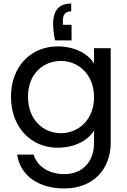

<svg xmlns="http://www.w3.org/2000/svg" viewBox="-20 -824 717 1084"><path d="M291 -596H384V-684H335V-706C335 -742 349 -760 382 -760V-804C315 -804 280 -768 280 -689C280 -662 283 -631 291 -596ZM42 -278C42 -105 156 10 305 10C403 10 477 -32 511 -87V-19C511 98 438 159 343 159C254 159 189 114 170 49H77C94 168 198 240 343 240C505 240 605 133 605 -19V-552H511V-465C478 -520 403 -562 305 -562C156 -562 42 -450 42 -278ZM138 -278C138 -408 225 -480 324 -480C422 -480 511 -404 511 -276C511 -147 422 -72 324 -72C225 -72 138 -147 138 -278Z"/></svg>

Font: Malmofest
Style: Regular
Weight: 400
Designer: Jonny Pinhorn (Poppins), Kolossal
Version: Version 1.004;Glyphs 3.1.2 (3151)